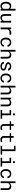

<svg xmlns="http://www.w3.org/2000/svg" viewBox="4401 -5191 800 9642"><g transform="rotate(90 4801.0 -370.0)"><path d="M67.9 -268.6Q67.9 -327.6 82.8 -377.2Q97.7 -426.8 125.2 -462.4Q152.8 -498 191.9 -518.1Q231 -538.1 279.3 -538.1Q326.7 -538.1 362.1 -522.2Q397.5 -506.3 423.3 -476.1V-750H513.7V0H430.7L426.8 -55.7Q400.4 -23.4 363.8 -6.8Q327.1 9.8 278.3 9.8Q230.5 9.8 191.7 -10.7Q152.8 -31.2 125.5 -67.4Q98.1 -103.5 83 -152.6Q67.9 -201.7 67.9 -258.3ZM158.2 -258.3Q158.2 -219.7 166.5 -185.1Q174.8 -150.4 192.1 -124Q209.5 -97.7 236.3 -82.3Q263.2 -66.9 300.8 -66.9Q323.7 -66.9 342.3 -72.3Q360.8 -77.6 376 -87.6Q391.1 -97.7 402.8 -111.6Q414.6 -125.5 423.3 -142.6V-387.7Q405.8 -419.9 376 -440.7Q346.2 -461.4 301.8 -461.4Q263.7 -461.4 236.6 -445.8Q209.5 -430.2 192.1 -403.6Q174.8 -377 166.5 -342Q158.2 -307.1 158.2 -268.6Z M1027.8 -72.8Q1001.5 -33.7 961.9 -12Q922.4 9.8 870.6 9.8Q829.1 9.8 795.4 -3.2Q761.7 -16.1 737.8 -43.5Q713.9 -70.8 700.9 -113Q688 -155.3 688 -214.4V-528.3H778.3V-213.4Q778.3 -170.4 785.2 -142.1Q792 -113.8 805.7 -96.9Q819.3 -80.1 839.1 -73.2Q858.9 -66.4 884.8 -66.4Q939.9 -66.4 973.9 -88.9Q1007.8 -111.3 1024.4 -149.4V-528.3H1115.2V0H1033.2Z M1631.3 -538.1Q1644 -538.1 1657.7 -537.4Q1671.4 -536.6 1683.8 -534.9Q1696.3 -533.2 1706.8 -530.8Q1717.3 -528.3 1724.1 -525.4L1711.9 -437Q1685.5 -442.9 1661.9 -445.6Q1638.2 -448.2 1612.3 -448.2Q1548.8 -448.2 1509.5 -419.4Q1470.2 -390.6 1451.7 -338.9V0H1360.8V-528.3H1446.8L1451.2 -444.3Q1483.4 -487.8 1528.6 -512.9Q1573.7 -538.1 1631.3 -538.1Z M2110.4 -63.5Q2134.8 -63.5 2158 -71.3Q2181.2 -79.1 2199.2 -93Q2217.3 -106.9 2228.3 -125.7Q2239.3 -144.5 2239.7 -166.5H2325.2Q2324.7 -131.3 2306.9 -99.4Q2289.1 -67.4 2259.3 -43.2Q2229.5 -19 2190.9 -4.6Q2152.3 9.8 2110.4 9.8Q2050.3 9.8 2005.4 -11.7Q1960.4 -33.2 1930.4 -69.6Q1900.4 -106 1885.3 -153.6Q1870.1 -201.2 1870.1 -253.9V-274.4Q1870.1 -326.7 1885.3 -374.5Q1900.4 -422.4 1930.4 -458.7Q1960.4 -495.1 2005.4 -516.6Q2050.3 -538.1 2110.4 -538.1Q2157.2 -538.1 2196.5 -523.2Q2235.8 -508.3 2264.4 -482.7Q2293 -457 2309.1 -421.9Q2325.2 -386.7 2325.2 -346.7H2239.7Q2239.3 -370.6 2229.2 -391.8Q2219.2 -413.1 2202.1 -429.2Q2185.1 -445.3 2161.4 -454.6Q2137.7 -463.9 2110.4 -463.9Q2068.4 -463.9 2039.8 -447Q2011.2 -430.2 1993.7 -403.1Q1976.1 -376 1968.5 -342.3Q1960.9 -308.6 1960.9 -274.4V-253.9Q1960.9 -219.2 1968.5 -185.3Q1976.1 -151.4 1993.4 -124.3Q2010.7 -97.2 2039.3 -80.3Q2067.9 -63.5 2110.4 -63.5Z M2575.7 -449.7Q2604 -491.2 2645.5 -514.4Q2687 -537.6 2738.8 -538.1Q2780.3 -538.1 2814.2 -526.1Q2848.1 -514.2 2872.1 -488.8Q2896 -463.4 2908.9 -424.6Q2921.9 -385.7 2921.9 -332.5V0H2831.5V-333.5Q2831.5 -398.4 2800.5 -430.2Q2769.5 -461.9 2711.9 -461.4Q2668.5 -461.4 2633.1 -440.2Q2597.7 -418.9 2575.7 -383.8V0H2485.4V-750H2575.7Z M3436.5 -140.1Q3436.5 -156.2 3430.2 -169.2Q3423.8 -182.1 3408.7 -192.9Q3393.6 -203.6 3368.7 -212.6Q3343.8 -221.7 3306.6 -229Q3261.2 -238.3 3223.9 -251.5Q3186.5 -264.6 3159.9 -283Q3133.3 -301.3 3118.7 -325.9Q3104 -350.6 3104 -383.3Q3104 -415.5 3119.1 -443.6Q3134.3 -471.7 3161.6 -492.7Q3189 -513.7 3226.8 -525.9Q3264.6 -538.1 3310.1 -538.1Q3358.9 -538.1 3397.9 -525.4Q3437 -512.7 3464.4 -490.2Q3491.7 -467.8 3506.6 -437.7Q3521.5 -407.7 3521.5 -373H3431.2Q3431.2 -390.1 3422.4 -406.5Q3413.6 -422.9 3397.9 -435.5Q3382.3 -448.2 3360.1 -456.1Q3337.9 -463.9 3310.1 -463.9Q3281.2 -463.9 3259.5 -457.5Q3237.8 -451.2 3223.4 -440.4Q3209 -429.7 3201.7 -415.5Q3194.3 -401.4 3194.3 -386.2Q3194.3 -370.6 3200.2 -358.4Q3206.1 -346.2 3220.5 -336.4Q3234.9 -326.7 3259 -318.8Q3283.2 -311 3320.3 -303.7Q3369.1 -293.5 3407.7 -280Q3446.3 -266.6 3472.7 -247.8Q3499 -229 3512.9 -204.1Q3526.9 -179.2 3526.9 -146.5Q3526.9 -111.3 3511 -82.5Q3495.1 -53.7 3466.8 -33.2Q3438.5 -12.7 3398.9 -1.5Q3359.4 9.8 3312.5 9.8Q3258.8 9.8 3216.8 -4.6Q3174.8 -19 3145.8 -42.7Q3116.7 -66.4 3101.3 -97.7Q3085.9 -128.9 3085.9 -162.6H3176.3Q3178.2 -134.8 3191.2 -115.7Q3204.1 -96.7 3223.4 -85Q3242.7 -73.2 3266.1 -68.4Q3289.6 -63.5 3312.5 -63.5Q3369.6 -63.5 3402.8 -84.5Q3436 -105.5 3436.5 -140.1Z M3910.6 -63.5Q3935.1 -63.5 3958.3 -71.3Q3981.4 -79.1 3999.5 -93Q4017.6 -106.9 4028.6 -125.7Q4039.6 -144.5 4040 -166.5H4125.5Q4125 -131.3 4107.2 -99.4Q4089.4 -67.4 4059.6 -43.2Q4029.8 -19 3991.2 -4.6Q3952.6 9.8 3910.6 9.8Q3850.6 9.8 3805.7 -11.7Q3760.7 -33.2 3730.7 -69.6Q3700.7 -106 3685.5 -153.6Q3670.4 -201.2 3670.4 -253.9V-274.4Q3670.4 -326.7 3685.5 -374.5Q3700.7 -422.4 3730.7 -458.7Q3760.7 -495.1 3805.7 -516.6Q3850.6 -538.1 3910.6 -538.1Q3957.5 -538.1 3996.8 -523.2Q4036.1 -508.3 4064.7 -482.7Q4093.3 -457 4109.4 -421.9Q4125.5 -386.7 4125.5 -346.7H4040Q4039.6 -370.6 4029.5 -391.8Q4019.5 -413.1 4002.4 -429.2Q3985.4 -445.3 3961.7 -454.6Q3938 -463.9 3910.6 -463.9Q3868.7 -463.9 3840.1 -447Q3811.5 -430.2 3793.9 -403.1Q3776.4 -376 3768.8 -342.3Q3761.2 -308.6 3761.2 -274.4V-253.9Q3761.2 -219.2 3768.8 -185.3Q3776.4 -151.4 3793.7 -124.3Q3811 -97.2 3839.6 -80.3Q3868.2 -63.5 3910.6 -63.5Z M4376 -449.7Q4404.3 -491.2 4445.8 -514.4Q4487.3 -537.6 4539.1 -538.1Q4580.6 -538.1 4614.5 -526.1Q4648.4 -514.2 4672.4 -488.8Q4696.3 -463.4 4709.2 -424.6Q4722.2 -385.7 4722.2 -332.5V0H4631.8V-333.5Q4631.8 -398.4 4600.8 -430.2Q4569.8 -461.9 4512.2 -461.4Q4468.8 -461.4 4433.3 -440.2Q4397.9 -418.9 4376 -383.8V0H4285.6V-750H4376Z M4966.8 -528.3 4973.1 -450.2Q5002 -491.2 5043.9 -514.4Q5085.9 -537.6 5137.7 -538.1Q5179.2 -538.1 5213.1 -526.4Q5247.1 -514.6 5271 -489.7Q5294.9 -464.8 5307.9 -426.5Q5320.8 -388.2 5320.8 -335.4V0H5230.5V-333.5Q5230.5 -368.7 5222.7 -393.1Q5214.8 -417.5 5199.5 -432.6Q5184.1 -447.8 5161.9 -454.6Q5139.6 -461.4 5110.8 -461.4Q5065.4 -461.4 5031 -438.7Q4996.6 -416 4976.1 -378.9V0H4885.7V-528.3Z M5500 -528.3H5770V-78.1H5942.4V0H5500V-78.1H5679.7V-449.7H5500ZM5668 -667Q5668 -689.5 5681.4 -704.8Q5694.8 -720.2 5722.2 -720.2Q5749 -720.2 5762.7 -704.8Q5776.4 -689.5 5776.4 -667Q5776.4 -645 5762.7 -630.4Q5749 -615.7 5722.2 -615.7Q5694.8 -615.7 5681.4 -630.4Q5668 -645 5668 -667Z M6299.8 -656.2V-528.3H6501V-458.5H6299.8V-171.4Q6299.8 -140.6 6307.6 -120.6Q6315.4 -100.6 6329.1 -88.6Q6342.8 -76.7 6360.6 -71.8Q6378.4 -66.9 6398.4 -66.9Q6413.1 -66.9 6428.7 -68.6Q6444.3 -70.3 6459.2 -72.8Q6474.1 -75.2 6487.1 -77.9Q6500 -80.6 6508.3 -82.5L6521 -18.6Q6509.8 -11.7 6493.7 -6.6Q6477.5 -1.5 6458.5 2.2Q6439.5 5.9 6418.2 7.8Q6397 9.8 6376 9.8Q6340.8 9.8 6310.3 -0.2Q6279.8 -10.3 6257.3 -32Q6234.9 -53.7 6221.9 -88.1Q6209 -122.6 6209 -171.4V-458.5H6070.3V-528.3H6209V-656.2Z M6899.9 -656.2V-528.3H7101.1V-458.5H6899.9V-171.4Q6899.9 -140.6 6907.7 -120.6Q6915.5 -100.6 6929.2 -88.6Q6942.9 -76.7 6960.7 -71.8Q6978.5 -66.9 6998.5 -66.9Q7013.2 -66.9 7028.8 -68.6Q7044.4 -70.3 7059.3 -72.8Q7074.2 -75.2 7087.2 -77.9Q7100.1 -80.6 7108.4 -82.5L7121.1 -18.6Q7109.9 -11.7 7093.8 -6.6Q7077.6 -1.5 7058.6 2.2Q7039.6 5.9 7018.3 7.8Q6997.1 9.8 6976.1 9.8Q6940.9 9.8 6910.4 -0.2Q6879.9 -10.3 6857.4 -32Q6835 -53.7 6822 -88.1Q6809.1 -122.6 6809.1 -171.4V-458.5H6670.4V-528.3H6809.1V-656.2Z M7300.3 -750H7570.3V-78.1H7742.7V0H7300.3V-78.1H7480V-671.4H7300.3Z M7900.4 -528.3H8170.4V-78.1H8342.8V0H7900.4V-78.1H8080.1V-449.7H7900.4ZM8068.4 -667Q8068.4 -689.5 8081.8 -704.8Q8095.2 -720.2 8122.6 -720.2Q8149.4 -720.2 8163.1 -704.8Q8176.8 -689.5 8176.8 -667Q8176.8 -645 8163.1 -630.4Q8149.4 -615.7 8122.6 -615.7Q8095.2 -615.7 8081.8 -630.4Q8068.4 -645 8068.4 -667Z M8711.4 -63.5Q8735.8 -63.5 8759 -71.3Q8782.2 -79.1 8800.3 -93Q8818.4 -106.9 8829.3 -125.7Q8840.3 -144.5 8840.8 -166.5H8926.3Q8925.8 -131.3 8908 -99.4Q8890.1 -67.4 8860.4 -43.2Q8830.6 -19 8792 -4.6Q8753.4 9.8 8711.4 9.8Q8651.4 9.8 8606.4 -11.7Q8561.5 -33.2 8531.5 -69.6Q8501.5 -106 8486.3 -153.6Q8471.2 -201.2 8471.2 -253.9V-274.4Q8471.2 -326.7 8486.3 -374.5Q8501.5 -422.4 8531.5 -458.7Q8561.5 -495.1 8606.4 -516.6Q8651.4 -538.1 8711.4 -538.1Q8758.3 -538.1 8797.6 -523.2Q8836.9 -508.3 8865.5 -482.7Q8894 -457 8910.2 -421.9Q8926.3 -386.7 8926.3 -346.7H8840.8Q8840.3 -370.6 8830.3 -391.8Q8820.3 -413.1 8803.2 -429.2Q8786.1 -445.3 8762.5 -454.6Q8738.8 -463.9 8711.4 -463.9Q8669.4 -463.9 8640.9 -447Q8612.3 -430.2 8594.7 -403.1Q8577.1 -376 8569.6 -342.3Q8562 -308.6 8562 -274.4V-253.9Q8562 -219.2 8569.6 -185.3Q8577.1 -151.4 8594.5 -124.3Q8611.8 -97.2 8640.4 -80.3Q8668.9 -63.5 8711.4 -63.5Z M9176.8 -449.7Q9205.1 -491.2 9246.6 -514.4Q9288.1 -537.6 9339.8 -538.1Q9381.3 -538.1 9415.3 -526.1Q9449.2 -514.2 9473.1 -488.8Q9497.1 -463.4 9510 -424.6Q9522.9 -385.7 9522.9 -332.5V0H9432.6V-333.5Q9432.6 -398.4 9401.6 -430.2Q9370.6 -461.9 9313 -461.4Q9269.5 -461.4 9234.1 -440.2Q9198.7 -418.9 9176.8 -383.8V0H9086.4V-750H9176.8Z"/></g></svg>

Font: Roboto Mono
Style: Regular
Weight: 400
Designer: Google
Version: Version 2.000985; 2015; ttfautohint (v1.3)